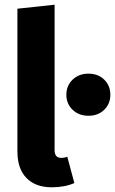

<svg xmlns="http://www.w3.org/2000/svg" viewBox="-20 -779 489 816"><path d="M200 17Q131 17 92.5 -22.5Q54 -62 54 -135V-742L212 -759V-141Q212 -108 240 -108Q254 -108 266 -113L296 -1Q255 17 200 17ZM449 -376Q449 -338 423 -312.5Q397 -287 356 -287Q315 -287 288.5 -312.5Q262 -338 262 -376Q262 -415 288.5 -440.5Q315 -466 356 -466Q397 -466 423 -440.5Q449 -415 449 -376Z"/></svg>

Font: Fira Sans
Style: Bold
Weight: 700
Designer: bBox Type GmbH & Carrois Corporate GbR & Edenspiekermann AG
Foundry: bBox Type GmbH & Carrois Corporate GbR & Edenspiekermann AG
Version: Version 4.301;PS 004.301;hotconv 1.0.88;makeotf.lib2.5.64775